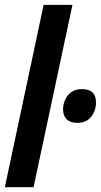

<svg xmlns="http://www.w3.org/2000/svg" viewBox="-27 -780 420 800"><path d="M-6.8 0 154.8 -759.8H274.9L112.8 0ZM294.9 -268.1Q265.6 -268.1 250.7 -283.2Q235.8 -298.3 235.8 -323.7Q235.8 -356.9 255.9 -382.8Q275.9 -408.7 314.9 -408.7Q373 -408.7 373 -353Q373 -318.8 353 -293.5Q333 -268.1 294.9 -268.1Z"/></svg>

Font: Open Sans Condensed
Style: Bold Italic
Weight: 700
Width: 3
Italic angle: -12°
Designer: Monotype Design Team
Foundry: Monotype Imaging Inc.
Version: Version 3.003; ttfautohint (v1.8.4)